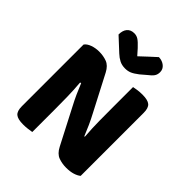

<svg xmlns="http://www.w3.org/2000/svg" viewBox="-230 -983 1133 1133"><g transform="rotate(45 337.0 -416.5)"><path d="M606 -19Q592 -7 568 0.5Q544 8 511 8Q477 8 447 -3Q417 -14 397 -53L281 -277Q264 -309 249.5 -341Q235 -373 221 -408L214 -406Q219 -346 220 -291.5Q221 -237 221 -186V0Q211 2 191.5 4.5Q172 7 151 7Q106 7 88 -8.5Q70 -24 70 -64V-579Q82 -596 108.5 -605.5Q135 -615 165 -615Q200 -615 229.5 -604Q259 -593 279 -555L396 -330Q413 -298 427.5 -266Q442 -234 456 -199L460 -200Q455 -267 454.5 -327Q454 -387 454 -442V-608Q464 -610 483.5 -613Q503 -616 525 -616Q570 -616 588 -600.5Q606 -585 606 -545ZM343 -754Q366 -775 390 -798Q414 -821 437 -841Q466 -840 485.5 -824Q505 -808 505 -783Q505 -763 495.5 -749Q486 -735 461 -716L427 -687Q401 -667 383 -659.5Q365 -652 343 -652Q316 -652 295.5 -662.5Q275 -673 257 -690L174 -767Q174 -801 190 -819.5Q206 -838 235 -838Q254 -838 269.5 -828Q285 -818 311 -790Z"/></g></svg>

Font: Baloo Bhai 2
Style: Bold
Weight: 700
Designer: Supriya Tembe, Noopur Datye and Ek Type
Foundry: Ek Type
Version: Version 1.640;PS 1.000;hotconv 16.6.51;makeotf.lib2.5.65220;